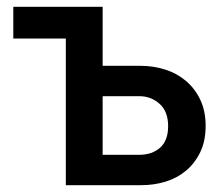

<svg xmlns="http://www.w3.org/2000/svg" viewBox="-20 -543 656 563"><path d="M281 -350H392Q430 -350 464.5 -339Q499 -328 525.5 -305.5Q552 -283 567.5 -250Q583 -217 583 -174Q583 -130 567.5 -97.5Q552 -65 526 -43Q500 -21 466 -10.5Q432 0 394 0H173V-430H19V-523H281ZM387 -89Q426 -89 449.5 -110Q473 -131 473 -173Q473 -216 448 -238.5Q423 -261 388 -261H281V-89Z"/></svg>

Font: IngvarSans
Style: Regular
Weight: 600
Version: Version 3.000